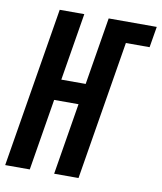

<svg xmlns="http://www.w3.org/2000/svg" viewBox="-100 -802 732 869"><g transform="rotate(10 266.5 -367.5)"><path d="M-17 0 104 -735H217L166 -425H278L329 -735H550L534 -639H425L320 0H208L262 -329H150L96 0Z"/></g></svg>

Font: Iosevka SS18
Style: Bold Italic
Weight: 700
Italic angle: -9°
Monospace: yes
Designer: Belleve Invis
Foundry: Belleve Invis
Version: Version 25.1.1; ttfautohint (v1.8.4)